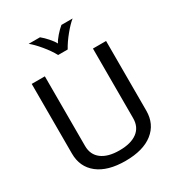

<svg xmlns="http://www.w3.org/2000/svg" viewBox="-217 -1059 1105 1203"><g transform="rotate(-30 335.5 -457.5)"><path d="M67 -196V-700H162V-196Q162 -133 207.5 -98.5Q253 -64 336 -64Q419 -64 464.5 -98Q510 -132 510 -196V-700H605V-196Q605 -99 534.5 -43.5Q464 12 336 12Q208 12 137.5 -43.5Q67 -99 67 -196ZM176 -927H258Q280 -909 303 -883Q326 -857 336 -837Q345 -856 368 -882.5Q391 -909 413 -927H494Q466 -905 429.5 -860.5Q393 -816 370 -774H301Q279 -815 242 -859.5Q205 -904 176 -927Z"/></g></svg>

Font: KoHo Medium
Style: Regular
Weight: 500
Version: Version 1.000; ttfautohint (v1.6)